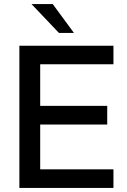

<svg xmlns="http://www.w3.org/2000/svg" viewBox="-20 -921 622 941"><path d="M75 0V-697H536V-606H177V-402H505.5V-310.5H177V-91H536V0ZM134.5 -901H238.5L342.5 -759.5H269Z"/></svg>

Font: HK Grotesk Medium
Style: Regular
Weight: 500
Designer: Alfredo Marco Pradil
Foundry: Hanken Design Co.
Version: Version 3.001;FEAKit 1.0